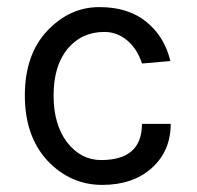

<svg xmlns="http://www.w3.org/2000/svg" viewBox="-20 -510 555 541"><path d="M460 -338 380 -331Q367 -372 338.5 -396Q310 -420 274 -420Q210 -420 170 -372Q131 -324 131 -241Q131 -159 169 -109Q208 -59 265 -59Q380 -59 380 -161H461Q461 -84 407 -36Q354 11 268 11Q178 11 113 -58Q50 -127 50 -241Q50 -356 113 -423Q176 -490 260 -490Q342 -490 393 -448Q444 -406 460 -338Z"/></svg>

Font: Karla Neue
Style: Regular
Weight: 400
Designer: Jonathan Pinhorn
Foundry: PYRS Fontlab Ltd. / Made with FontLab
Version: Version 1.000;PS 001.001;hotconv 1.0.56